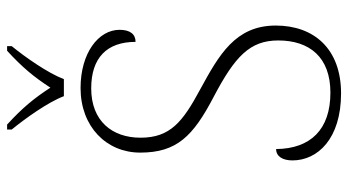

<svg xmlns="http://www.w3.org/2000/svg" viewBox="-240 -731 981 541"><g transform="rotate(-90 250.5 -460.5)"><path d="M250 -771H298C315 -816 360 -880 391 -918V-931H378C330 -887 304 -855 274 -809C244 -855 218 -887 170 -931H156V-918C187 -880 233 -816 250 -771ZM258 10C383 10 449 -66 449 -174C449 -288 366 -334 269 -387C178 -436 133 -471 133 -555C133 -635 180 -694 272 -694C358 -694 403 -650 403 -569C425 -569 437 -585 437 -614C437 -674 371 -724 273 -724C164 -724 91 -651 91 -556C91 -453 137 -407 248 -349C362 -289 407 -247 407 -167C407 -79 360 -20 260 -20C156 -20 102 -76 101 -173C80 -173 69 -154 69 -127C69 -56 130 10 258 10Z"/></g></svg>

Font: Noto Serif Lao ExtraLight
Style: Regular
Weight: 200
Designer: Monotype Design Team
Foundry: Monotype Imaging Inc.
Version: Version 2.003